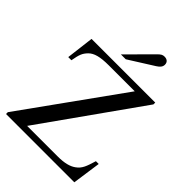

<svg xmlns="http://www.w3.org/2000/svg" viewBox="-253 -1004 1119 1119"><g transform="rotate(45 306.0 -445.0)"><path d="M238 -719H278L432 -816C453 -829 462 -842 462 -858C462 -878 449 -890 427 -890C412 -890 403 -885 385 -867ZM598 -176H575C557 -117 548 -89 515 -66C490 -48 454 -38 398 -38H146L578 -647V-662H53L32 -491H58C68 -546 74 -563 99 -589C123 -613 162 -624 233 -624H447L10 -15V0H573Z"/></g></svg>

Font: STIX Math
Style: Regular
Weight: 400
Designer: MicroPress Inc., with final additions and corrections provided by Coen Hoffman, Elsevier (retired)
Version: Version 1.1.0